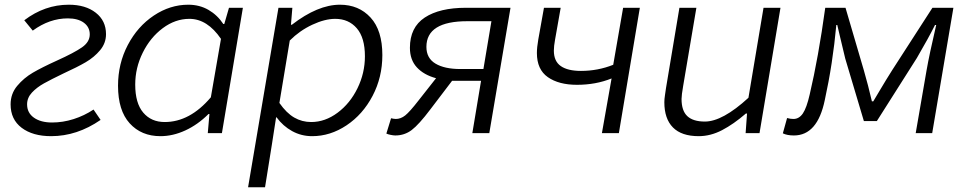

<svg xmlns="http://www.w3.org/2000/svg" viewBox="-20 -565 4111 815"><path d="M25 -122Q25 -167 53 -200.5Q81 -234 119.5 -256.5Q158 -279 222 -308Q295 -341 328 -364Q361 -387 361 -419Q361 -450 336 -468.5Q311 -487 268 -487Q190 -487 119 -435L83 -479Q170 -545 272 -545Q343 -545 386.5 -511Q430 -477 430 -420Q430 -382 405 -352Q380 -322 344 -301Q308 -280 249 -253Q197 -228 166.5 -211Q136 -194 115.5 -172Q95 -150 95 -122Q95 -86 124 -65.5Q153 -45 201 -45Q247 -45 292.5 -59.5Q338 -74 377 -100L407 -56Q307 13 197 13Q119 13 72 -22.5Q25 -58 25 -122Z M481 -201Q481 -295 522.5 -374Q564 -453 633 -499Q702 -545 779 -545Q827 -545 865 -523Q903 -501 928 -463H932L952 -532H1011L922 0H862L869 -81H865Q820 -36 767 -11.5Q714 13 661 13Q580 13 530.5 -41.5Q481 -96 481 -201ZM875 -152 918 -400Q860 -485 784 -485Q724 -485 671 -445.5Q618 -406 586 -341.5Q554 -277 554 -206Q554 -127 588 -87Q622 -47 679 -47Q786 -47 875 -152Z M1162 -532H1221L1215 -460H1219Q1329 -545 1423 -545Q1503 -545 1553 -490.5Q1603 -436 1603 -331Q1603 -237 1561.5 -158Q1520 -79 1451 -33Q1382 13 1305 13Q1259 13 1220 -8.5Q1181 -30 1154 -67H1152L1134 49L1105 230H1033ZM1529 -326Q1529 -405 1494.5 -445Q1460 -485 1403 -485Q1359 -485 1305.5 -460Q1252 -435 1210 -393L1166 -128Q1196 -85 1229 -66Q1262 -47 1301 -47Q1360 -47 1413 -86.5Q1466 -126 1497.5 -190.5Q1529 -255 1529 -326Z M2022 -222H1919H1899L1807 -101Q1758 -36 1727.5 -13Q1697 10 1658 10Q1650 10 1638 7.5Q1626 5 1620 2L1640 -63Q1645 -62 1650 -61Q1655 -60 1660 -60Q1681 -60 1700 -75Q1719 -90 1757 -139L1831 -233Q1779 -247 1749.5 -279Q1720 -311 1720 -362Q1720 -449 1783 -490.5Q1846 -532 1958 -532H2147L2057 0H1985ZM2032 -272 2066 -475H1964Q1790 -475 1790 -366Q1790 -318 1828.5 -295Q1867 -272 1934 -272Z M2429 -205Q2352 -205 2305.5 -237.5Q2259 -270 2259 -340Q2259 -364 2265 -398L2289 -532H2360L2336 -396Q2331 -369 2331 -350Q2331 -305 2360.5 -284.5Q2390 -264 2446 -264Q2518 -264 2583 -290L2625 -532H2696L2607 0H2535L2576 -232Q2509 -205 2429 -205Z M2800 -131Q2800 -144 2802.5 -160Q2805 -176 2807 -191L2864 -532H2936L2880 -201Q2873 -161 2873 -145Q2873 -95 2897.5 -72Q2922 -49 2972 -49Q3047 -49 3157 -150L3221 -532H3293L3204 0H3145L3151 -83H3146Q3094 -38 3045 -12.5Q2996 13 2946 13Q2873 13 2836.5 -24Q2800 -61 2800 -131Z M3303 1 3321 -64Q3335 -60 3348 -60Q3372 -60 3388 -83.5Q3404 -107 3417 -164Q3454 -321 3483 -532H3569L3647 -266Q3665 -204 3681 -135H3687L3715 -182Q3741 -226 3767 -267L3938 -532H4027L3937 0H3867L3913 -266Q3925 -335 3954 -459H3949Q3921 -403 3872 -319L3702 -51H3647L3568 -316Q3564 -333 3546 -408L3534 -459H3530Q3515 -295 3481 -140Q3450 10 3350 10Q3321 10 3303 1Z"/></svg>

Font: Nebula Sans Book
Style: Regular
Weight: 400
Italic angle: -9°
Designer: Paul D. Hunt for Adobe (as Source Sans)
Foundry: Nebula Entertainment & Broadcasting LLC
Version: Version 1.010